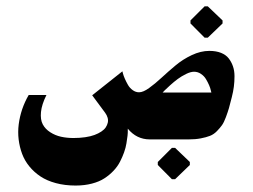

<svg xmlns="http://www.w3.org/2000/svg" viewBox="-20 -432 783 595"><path d="M512.7 123.3H522.7L568.3 79.3V70L522.7 26.3H512.7L469 70V79.3ZM614 -315.3H624L669.7 -359.3V-368.7L624 -412.3H614L570.3 -368.7V-359.3ZM376 -33.3Q403.3 0 444.3 0H564.7Q585.7 0 602.2 -3.2Q618.7 -6.3 630.7 -11Q642.7 -15.7 652.3 -25.7Q662 -35.7 668 -44.2Q674 -52.7 680 -68.8Q686 -85 689.5 -97Q693 -109 698.3 -130.7Q702.7 -147.7 704.7 -163.3Q706.7 -179 706.7 -195.8Q706.7 -212.7 702 -226.3Q697.3 -240 688.8 -251Q680.3 -262 665 -268.2Q649.7 -274.3 628.7 -274.3Q602 -274.3 574.2 -261.2Q546.3 -248 523.7 -229Q501 -210 480.7 -191.2Q460.3 -172.3 442 -159.2Q423.7 -146 411 -146Q400.3 -146 391.2 -152.7Q382 -159.3 376.5 -169Q371 -178.7 366.8 -188.2Q362.7 -197.7 361 -204.3L359.3 -211L265.7 -136.7L306 -82.3Q311.3 -75 313.5 -67.2Q315.7 -59.3 314 -51.8Q312.3 -44.3 307.7 -37.3Q303 -30.3 294 -24.3Q285 -18.3 273 -13.8Q261 -9.3 244.2 -6.8Q227.3 -4.3 207.7 -4.3Q187 -4.3 169 -8.3Q151 -12.3 135.7 -22.2Q120.3 -32 112.5 -46.7Q104.7 -61.3 107 -84.8Q109.3 -108.3 124 -137.7H69Q56.7 -116.7 48.8 -93.5Q41 -70.3 38 -46.7Q35 -23 37.8 0.3Q40.7 23.7 48.5 44.7Q56.3 65.7 71 83.7Q85.7 101.7 105.5 114.8Q125.3 128 153.2 135.5Q181 143 214.3 143Q241.7 143 264.7 137Q287.7 131 303.3 120.8Q319 110.7 331.7 97.3Q344.3 84 351.8 69.3Q359.3 54.7 364.5 40.2Q369.7 25.7 371.8 12.3Q374 -1 375.2 -11.2Q376.3 -21.3 376 -27.3ZM635 -145.3H484Q486.3 -148 490.7 -152.3Q495 -156.7 507.2 -167.7Q519.3 -178.7 530.8 -187.2Q542.3 -195.7 556.5 -202.7Q570.7 -209.7 581.3 -209.7Q593 -209.7 602.8 -203Q612.7 -196.3 618.3 -186.8Q624 -177.3 628 -168Q632 -158.7 633.3 -152Z"/></svg>

Font: Jomhuria
Style: Regular
Weight: 400
Designer: Arabic design by Kourosh Beigpour, Latin design by Eben Sorkin, engineering by Lasse Fister and Khaled Hosney
Version: Version 1.0000